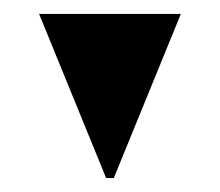

<svg xmlns="http://www.w3.org/2000/svg" viewBox="-20 -728 315 275"><path d="M132 -473 36 -708H239L143 -473Z"/></svg>

Font: Kalnia Expanded Medium
Style: Regular
Weight: 500
Width: 7
Designer: Frida Medrano
Foundry: Frida Medrano
Version: Version 1.105